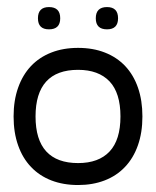

<svg xmlns="http://www.w3.org/2000/svg" viewBox="-20 -531 448 551"><path d="M204.1 -393.6Q247.1 -393.6 281.2 -380.1Q315.4 -366.7 339.4 -341.3Q363.3 -315.9 376 -279.3Q388.7 -242.7 388.7 -196.8Q388.7 -150.4 375.7 -113.8Q362.8 -77.1 338.6 -51.8Q314.5 -26.4 280.3 -13.2Q246.1 0 204.1 0Q161.6 0 127.4 -13.2Q93.3 -26.4 69.1 -51.8Q44.9 -77.1 32 -113.8Q19 -150.4 19 -196.8Q19 -242.7 32 -279.3Q44.9 -315.9 68.8 -341.3Q92.8 -366.7 127 -380.1Q161.1 -393.6 204.1 -393.6ZM294.4 -297.4Q262.7 -330.6 204.1 -330.6Q143.1 -330.6 112.5 -296.9Q82 -263.2 82 -196.8Q82 -129.9 112.8 -96.4Q143.6 -63 204.1 -63Q263.2 -63 294.4 -96.2Q325.7 -129.4 325.7 -196.8Q325.7 -264.2 294.4 -297.4ZM120.6 -510.7Q152.8 -510.7 152.8 -478.5Q152.8 -446.8 120.6 -446.8Q88.9 -446.8 88.9 -478.5Q88.9 -510.7 120.6 -510.7ZM287.1 -510.7Q318.8 -510.7 318.8 -478.5Q318.8 -446.8 287.1 -446.8Q254.9 -446.8 254.9 -478.5Q254.9 -510.7 287.1 -510.7Z"/></svg>

Font: Fibel Sued LRS
Style: Regular
Weight: 400
Designer: Peter Wiegel
Foundry: Peter Wiegel
Version: Version 000.000